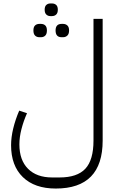

<svg xmlns="http://www.w3.org/2000/svg" viewBox="-20 -849 694 1109"><path d="M302 240Q180 240 112 174Q44 108 44 -10Q44 -56 56.5 -107.5Q69 -159 91 -210L136 -195Q116 -150 104 -103.5Q92 -57 92 -15Q92 76 142 126Q192 176 281 176H324Q426 176 473 125.5Q520 75 520 -37V-740H573V-37Q573 240 302 240ZM336 -634Q301 -634 301 -673Q301 -711 336 -711H344Q359 -711 369 -702Q379 -693 379 -673Q379 -653 369 -643.5Q359 -634 344 -634ZM208 -634Q192 -634 182.5 -643.5Q173 -653 173 -673Q173 -693 182.5 -702Q192 -711 208 -711H216Q232 -711 241.5 -702Q251 -693 251 -673Q251 -653 241.5 -643.5Q232 -634 216 -634ZM271 -756Q257 -756 247.5 -765Q238 -774 238 -793Q238 -812 247.5 -820.5Q257 -829 271 -829H280Q295 -829 304.5 -820.5Q314 -812 314 -793Q314 -774 304.5 -765Q295 -756 280 -756Z"/></svg>

Font: IBM Plex Sans Arabic Light
Style: Regular
Weight: 300
Designer: Mike Abbink, Paul van der Laan, Pieter van Rosmalen, Wael Morcos, Khajak Apelian
Foundry: Bold Monday
Version: Version 1.2